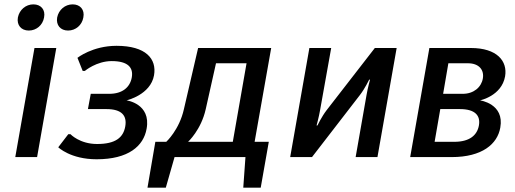

<svg xmlns="http://www.w3.org/2000/svg" viewBox="-20 -720 2360 880"><path d="M138 -500 50 0H150L238 -500ZM182 -640C189 -675 168 -700 133 -700C98 -700 69 -675 62 -640C56 -605 77 -580 112 -580C147 -580 176 -605 182 -640ZM362 -640C369 -675 348 -700 313 -700C278 -700 249 -675 242 -640C236 -605 257 -580 292 -580C327 -580 356 -605 362 -640Z M514 -510C404 -510 335 -455 335 -455L359 -395H369C369 -395 422 -440 492 -440C567 -440 592 -410 584 -365C576 -320 541 -290 481 -290H396L383 -220H468C538 -220 563 -190 554 -140C545 -90 510 -60 425 -60C345 -60 303 -105 303 -105H293L247 -45C247 -45 303 10 423 10C568 10 638 -50 652 -130C673 -245 560 -260 560 -260C560 -260 670 -285 686 -375C699 -450 649 -510 514 -510Z M888 -500 823 -220C802 -125 742 -70 742 -70H692L656 140H740L780 0H1105L1095 140H1175L1212 -70H1147L1223 -500ZM842 -70C842 -70 902 -125 923 -220L970 -430H1110L1047 -70Z M1630 -285C1653 -315 1672 -355 1672 -355H1676C1676 -355 1665 -315 1660 -285L1610 0H1710L1798 -500H1698L1477 -215C1454 -185 1435 -145 1435 -145H1431C1431 -145 1442 -185 1447 -215L1498 -500H1398L1310 0H1410Z M2180 -260C2180 -260 2279 -280 2295 -370C2307 -440 2258 -500 2138 -500H1948L1860 0H2050C2190 0 2260 -60 2273 -135C2293 -245 2180 -260 2180 -260ZM2125 -430C2175 -430 2200 -400 2193 -360C2186 -320 2151 -290 2101 -290H2011L2035 -430ZM2088 -220C2158 -220 2183 -190 2175 -145C2167 -100 2132 -70 2062 -70H1972L1998 -220Z"/></svg>

Font: Scada
Style: Italic
Weight: 400
Designer: Jovanny Lemonad
Foundry: Jovanny Lemonad
Version: Version 3.005